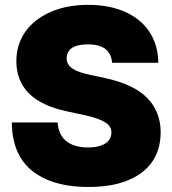

<svg xmlns="http://www.w3.org/2000/svg" viewBox="-20 -757 706 786"><path d="M342.3 8.5Q214.8 8.5 136 -40.5Q29.5 -105.8 28.4 -255.7H215.9Q219.8 -203.1 252.5 -178.3Q285.2 -153.4 339.5 -153.4Q364.3 -153.4 382.6 -158Q400.9 -162.6 412.8 -170.8Q424.7 -179 430.4 -190.3Q436.1 -201.7 436.1 -215.6Q436.1 -240.1 410 -256.6Q383.9 -273.1 326.7 -285.5L254.3 -301.1Q47.9 -344.5 46.9 -505.7Q46.9 -542.3 57 -573.3Q67.1 -604.4 85.8 -630Q104.4 -655.5 130.5 -675.1Q156.6 -694.6 188.2 -708.5Q254.6 -737.2 340.9 -737.2Q386.7 -737.2 425.8 -729.2Q464.8 -721.2 496.4 -706.5Q528.1 -691.8 552.2 -671.2Q576.3 -650.6 592.7 -625Q627.5 -571.7 627.8 -500H438.9Q432.9 -575.3 340.9 -575.3Q272.4 -575.3 257.5 -540.5Q252.8 -530.9 252.8 -516.3Q252.8 -468.8 350.9 -450.3L410.5 -437.5Q529.8 -411.2 583.8 -354.8Q637.8 -298.7 637.8 -214.5Q636.4 -106.5 558.2 -49Q480.5 8.5 342.3 8.5Z"/></svg>

Font: Linik Sans Black
Style: Regular
Weight: 900
Designer: Fonts by Rasmus Andersson / Changes by Cristiano Sobral with parts from Marc Monis
Foundry: rsms
Version: Version 3.020; ttfautohint (v1.6)